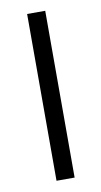

<svg xmlns="http://www.w3.org/2000/svg" viewBox="-67 -550 307 585"><g transform="rotate(-10 87.0 -258.0)"><path d="M60 0V-516H116V0Z"/></g></svg>

Font: Stick No Bills ExtraLight Light
Style: Regular
Weight: 300
Version: Version 2.000